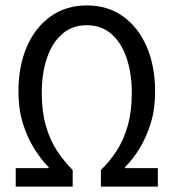

<svg xmlns="http://www.w3.org/2000/svg" viewBox="-20 -688 640 708"><path d="M38 0V-68H159V-72Q132 -99 106.5 -139.5Q81 -180 64.5 -232.5Q48 -285 48 -351Q48 -443 78.5 -514.5Q109 -586 166 -627Q223 -668 300 -668Q378 -668 434.5 -627Q491 -586 521.5 -514.5Q552 -443 552 -351Q552 -285 535.5 -232.5Q519 -180 494 -139.5Q469 -99 441 -72V-68H562V0H352V-61Q385 -93 410.5 -132.5Q436 -172 451 -224.5Q466 -277 466 -346Q466 -417 447 -473.5Q428 -530 391 -562.5Q354 -595 300 -595Q246 -595 209 -562.5Q172 -530 153 -473.5Q134 -417 134 -346Q134 -277 149 -224.5Q164 -172 190 -132.5Q216 -93 248 -61V0Z"/></svg>

Font: Source Code Pro
Style: Regular
Weight: 400
Monospace: yes
Designer: Paul D. Hunt, Teo Tuominen
Foundry: Adobe Systems Incorporated
Version: Version 1.018;hotconv 1.0.116;makeotfexe 2.5.65601